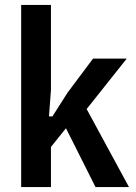

<svg xmlns="http://www.w3.org/2000/svg" viewBox="-20 -760 551 780"><path d="M66 -740H187V-395L179 -287H193L254 -383L358 -522H495L332 -317L504 0H368L248 -239L187 -163V0H66Z"/></svg>

Font: IBM Plex Sans Cond SmBld
Style: Regular
Weight: 600
Width: 3
Designer: Mike Abbink, Paul van der Laan, Pieter van Rosmalen
Foundry: Bold Monday
Version: Version 1.3